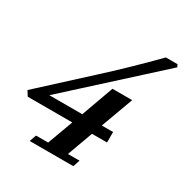

<svg xmlns="http://www.w3.org/2000/svg" viewBox="-161 -817 905 944"><g transform="rotate(30 292.0 -345.0)"><path d="M136.7 0 150.4 -38.6H219.2L272.5 -183.6H19.5L2 -211.4L255.4 -443.8Q381.8 -558.6 511.2 -690.4H577.1L584 -676.3L107.9 -243.2H294.9L360.8 -425.8H472.7L405.8 -243.2H469.7V-183.6H384.3L331.5 -38.6H397.5L384.3 0Z"/></g></svg>

Font: Elstob 8pt
Style: Bold Italic
Weight: 700
Italic angle: -20°
Designer: Peter S. Baker
Version: Version 1.015